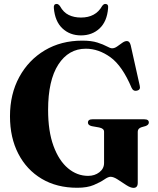

<svg xmlns="http://www.w3.org/2000/svg" viewBox="-20 -916 781 952"><path d="M663 -9.5Q663 15.5 642 15.5Q627.5 15.5 606.2 1.8Q585 -12 564 -25.8Q543 -39.5 528 -39.5Q516.5 -39.5 497 -26Q477.5 -12.5 445.2 1.2Q413 15 363 15Q261.5 15 186.8 -29.5Q112 -74 70.8 -153.8Q29.5 -233.5 29.5 -339.5Q29.5 -449.5 75.5 -534Q121.5 -618.5 202.2 -666.5Q283 -714.5 388 -714.5Q433.5 -714.5 463 -705Q492.5 -695.5 509.8 -686Q527 -676.5 536 -676.5Q548 -676.5 560.8 -685.5Q573.5 -694.5 586 -703.5Q598.5 -712.5 609.5 -712.5Q622.5 -712.5 628 -692L673 -490.5Q678 -471 659.5 -466.5Q641 -462 632.5 -480.5Q586.5 -589.5 527.8 -632Q469 -674.5 405.5 -674.5Q320 -674.5 269.2 -596Q218.5 -517.5 218.5 -371Q218.5 -265.5 245.2 -192.5Q272 -119.5 317 -81.8Q362 -44 417 -44Q449.5 -44 472.8 -62Q496 -80 496 -108V-263Q496 -279 471.5 -284L435 -290.5Q416 -295 416 -308Q416 -324.5 438 -324.5H695.5Q718 -324.5 718 -308.5Q718 -297 702 -291L682.5 -285.5Q663 -279.5 663 -263ZM381.5 -829Q454 -829 486 -885.5Q493.5 -896.5 502 -896.5Q518.5 -896.5 516 -876Q511 -810 474 -775.2Q437 -740.5 381.5 -740.5Q326.5 -740.5 289.5 -775.2Q252.5 -810 247 -876Q245 -896.5 261 -896.5Q269.5 -896.5 277.5 -885.5Q294.5 -854.5 320.8 -841.8Q347 -829 381.5 -829Z"/></svg>

Font: Fraunces 72pt S000
Style: Bold
Weight: 700
Version: Version 1.000; ttfautohint (v1.8.3)